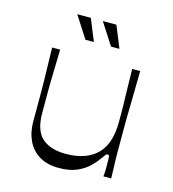

<svg xmlns="http://www.w3.org/2000/svg" viewBox="-101 -735 751 834"><g transform="rotate(15 274.0 -318.0)"><path d="M238 15Q188 15 152.5 -5.5Q117 -26 98.5 -64Q80 -102 80 -150Q80 -195 80 -227Q80 -259 80 -285Q80 -311 79.5 -338Q79 -365 78 -399Q77 -433 76 -483H112Q111 -434 110 -401Q109 -368 108.5 -343.5Q108 -319 108 -298Q108 -277 108 -253.5Q108 -230 108 -196Q108 -153 119.5 -124Q131 -95 151.5 -80Q172 -65 197.5 -58.5Q223 -52 252 -52Q301 -52 337 -65.5Q373 -79 396 -104Q419 -129 429.5 -165Q440 -201 440 -244Q440 -268 440 -285.5Q440 -303 439.5 -325.5Q439 -348 438 -385Q437 -422 436 -483H472Q471 -411 470 -363.5Q469 -316 468.5 -285.5Q468 -255 468 -235Q468 -215 468 -199.5Q468 -184 468 -166Q468 -142 468 -124Q468 -106 468.5 -89Q469 -72 469.5 -51Q470 -30 471 0H436Q438 -17 438 -30Q438 -43 438 -53Q438 -80 437 -88.5Q436 -97 430 -97Q425 -97 421 -92.5Q417 -88 405 -71Q395 -56 374.5 -35.5Q354 -15 321 0Q288 15 238 15ZM322 -553 259 -651H320L360 -553ZM207 -553 144 -651H205L245 -553Z"/></g></svg>

Font: Ojuju
Style: Regular
Weight: 400
Designer: Chisaokwu Joboson, Mirko Velimirovic
Foundry: Udi Foundry
Version: Version 1.000